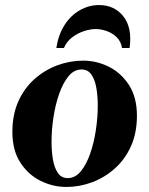

<svg xmlns="http://www.w3.org/2000/svg" viewBox="-20 -730 591 760"><path d="M309 -490Q362 -490 410.5 -466Q459 -442 490.5 -393.5Q522 -345 522 -272Q522 -204 498.5 -151.5Q475 -99 434.5 -63Q394 -27 344.5 -8.5Q295 10 242 10Q190 10 141 -14Q92 -38 60.5 -86.5Q29 -135 29 -208Q29 -276 52.5 -328.5Q76 -381 116.5 -417Q157 -453 207 -471.5Q257 -490 309 -490ZM248 -25Q278 -25 300 -52Q322 -79 337 -122Q352 -165 359.5 -215.5Q367 -266 367 -312Q367 -349 361.5 -381.5Q356 -414 342 -434.5Q328 -455 303 -455Q273 -455 251 -428Q229 -401 214 -358Q199 -315 191.5 -265Q184 -215 184 -168Q184 -132 189.5 -99Q195 -66 209 -45.5Q223 -25 248 -25ZM233 -540H203Q211 -593 235.5 -631Q260 -669 296 -689.5Q332 -710 372 -710Q433 -710 468.5 -665Q504 -620 493 -540H463Q459 -566 442 -582.5Q425 -599 402.5 -607Q380 -615 359 -615Q338 -615 313 -607Q288 -599 266 -582.5Q244 -566 233 -540Z"/></svg>

Font: Brygada 1918
Style: Bold Italic
Weight: 700
Italic angle: -8°
Designer: Mateusz Machalski | Borys Kosmynka | Przemek Hoffer
Foundry: NIEPODLEGLA 2018
Version: Version 3.006